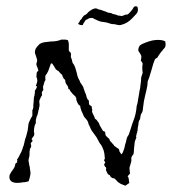

<svg xmlns="http://www.w3.org/2000/svg" viewBox="-20 -577 547 611"><path d="M379 14 364 8Q354 2 352 -1Q349 -6 346 -7Q345 -9 343.5 -9Q342 -9 340 -10Q337 -10 335 -12Q332 -13 329 -20Q327 -20 326 -21Q326 -22 324 -22Q323 -23 321 -27L318 -34Q316 -36 318 -40Q318 -45 315 -46Q310 -52 312 -54Q312 -56 313 -57L315 -60Q315 -60 314 -62Q313 -64 311 -67Q312 -68 312 -69Q312 -70 313 -71Q315 -74 313 -77V-80Q313 -86 310 -98Q308 -104 305 -110Q302 -116 297 -122Q293 -129 290 -135Q287 -141 283 -146Q279 -151 276.5 -155Q274 -159 272 -161Q268 -168 266 -173.5Q264 -179 262 -181Q262 -183 261 -186Q260 -189 259 -191Q257 -195 254 -198Q252 -200 250.5 -202Q249 -204 248 -205Q247 -206 246 -209Q245 -212 243 -216Q238 -226 238 -228Q236 -234 236 -234Q236 -237 235 -240Q232 -243 230 -244Q228 -247 226 -251Q226 -252 224 -256Q222 -260 223 -265Q220 -267 221 -268Q221 -269 219 -271Q218 -272 215 -274.5Q212 -277 209 -281Q202 -288 202 -292Q201 -292 200 -293H198Q198 -295 197 -297V-300Q196 -302 194 -305Q192 -308 190 -311Q189 -312 189 -313.5Q189 -315 188 -316Q188 -321 187 -323L185 -325Q184 -325 183 -326Q182 -330 179 -334Q179 -339 174 -342Q173 -343 171.5 -344.5Q170 -346 167 -350L158 -356L152 -366L146 -375H142L136 -358Q135 -354 132 -348Q129 -342 125 -337Q124 -335 124 -331Q124 -328 124.5 -325Q125 -322 124 -321Q121 -317 121 -315Q120 -311 119 -307.5Q118 -304 117 -302Q117 -294 118 -291L116 -288Q115 -288 115 -287Q113 -283 113 -282Q113 -279 113.5 -277Q114 -275 114 -274L110 -268Q109 -266 108 -263Q107 -260 106 -259Q105 -257 105 -253Q105 -250 105.5 -248Q106 -246 106 -244Q106 -239 105 -236Q104 -234 104 -231Q104 -228 102 -225Q102 -222 101 -219Q100 -216 100 -214Q99 -212 98.5 -210Q98 -208 97 -207L94 -195V-185Q91 -181 89.5 -173.5Q88 -166 88 -159Q88 -156 89 -153Q90 -151 88 -145L82 -137Q80 -134 81 -133Q82 -133 83 -132Q84 -128 82 -126Q82 -126 79 -123Q77 -120 78 -118Q79 -118 79 -115Q80 -111 78 -107Q75 -104 75 -101Q75 -97 74 -95V-86Q74 -83 73.5 -80Q73 -77 72 -74Q70 -66 71 -63Q73 -57 73 -51Q75 -47 75 -43Q75 -39 76 -35Q78 -26 76 -18Q75 -14 74 -9.5Q73 -5 71 0Q67 1 63 2Q59 3 54 3Q50 4 44 4.5Q38 5 34 5Q25 5 19 2Q10 -3 10 -13V-16Q10 -21 16 -30Q20 -35 22.5 -39Q25 -43 26 -45Q27 -47 27 -48Q27 -49 28 -50Q28 -54 29 -56Q31 -58 32 -58Q33 -60 33.5 -60Q34 -60 35 -61Q33 -63 35 -65Q35 -68 34 -69Q38 -74 41 -80.5Q44 -87 48 -94Q50 -99 50 -99Q50 -101 51 -102L52 -103Q52 -106 53 -109Q55 -111 56 -117Q57 -121 58 -125.5Q59 -130 60 -134Q62 -139 63 -142.5Q64 -146 65 -150L67 -158Q68 -160 68.5 -165Q69 -170 70 -177Q70 -182 72 -187Q74 -192 76 -196Q80 -204 80 -204Q82 -206 82 -207Q82 -208 83 -209V-222Q83 -222 83 -227Q85 -229 85 -231Q85 -233 86 -234Q86 -238 86 -242.5Q86 -247 87 -252Q87 -267 90 -274Q90 -279 91 -281V-288Q92 -291 95 -294Q95 -295 96 -297Q97 -299 98 -301Q95 -304 94 -304L97 -312Q98 -314 98 -316Q98 -318 99 -319Q98 -323 98 -326Q98 -329 96 -331Q96 -333 96 -337Q96 -341 97 -346Q98 -348 98.5 -348.5Q99 -349 99 -350Q101 -350 102 -351Q102 -354 100 -360L96 -370Q95 -373 97 -379Q99 -383 98 -387L95 -397Q94 -400 93 -403Q92 -406 91 -409Q91 -412 91.5 -415Q92 -418 93 -421Q96 -427 105 -436Q112 -441 121 -442.5Q130 -444 142 -445Q162 -445 175 -451H186Q192 -451 196 -449Q197 -448 197 -446.5Q197 -445 198 -443Q199 -441 199 -436V-416Q201 -414 202 -412Q202 -412 205 -409Q206 -407 206 -404Q206 -401 205.5 -399Q205 -397 206 -394Q207 -392 208.5 -387.5Q210 -383 211 -377Q216 -371 217.5 -366.5Q219 -362 220 -360L224 -346Q225 -343 225 -341.5Q225 -340 226 -338Q226 -334 228 -332Q228 -329 233 -321Q234 -319 235 -316Q236 -313 238 -311Q240 -308 242 -305Q244 -302 245 -300Q246 -295 248 -290.5Q250 -286 251 -282Q253 -279 255 -271Q257 -261 262 -258Q263 -256 263 -252Q263 -247 264 -244L272 -238Q272 -234 272.5 -231.5Q273 -229 274 -227Q274 -226 273 -224V-221Q273 -220 276 -214Q278 -211 278.5 -209Q279 -207 280 -206Q282 -203 281 -201Q281 -201 282 -200Q283 -199 284 -198Q287 -197 292 -189Q294 -188 298 -177L308 -160Q315 -159 315 -154Q315 -152 315.5 -149Q316 -146 318 -144L322 -140Q324 -138 325.5 -137Q327 -136 328 -135Q329 -128 334 -125Q334 -124 339 -119Q344 -114 343 -113Q345 -112 346.5 -111Q348 -110 350 -108L358 -103Q361 -95 360 -95Q360 -95 361.5 -93Q363 -91 366 -86Q368 -87 370 -90.5Q372 -94 373 -98Q375 -102 376 -106.5Q377 -111 378 -116Q380 -121 381 -126Q382 -131 383 -135Q384 -140 386.5 -143.5Q389 -147 390 -149Q394 -160 397.5 -172Q401 -184 405 -194Q409 -204 411.5 -215.5Q414 -227 415 -240Q417 -245 418 -251Q419 -257 420 -264Q421 -269 422 -275Q423 -281 424 -288Q426 -294 427 -306Q428 -313 428.5 -317.5Q429 -322 429 -324V-327Q429 -331 430.5 -334.5Q432 -338 433 -342Q435 -346 433 -353V-360Q432 -364 433 -365V-368Q435 -373 433 -377Q432 -379 430.5 -381Q429 -383 428 -384Q429 -386 429 -389Q429 -392 430 -394Q430 -399 428 -403Q426 -407 424 -409.5Q422 -412 421 -414Q420 -415 420 -418Q420 -424 424 -431Q428 -435 432.5 -437Q437 -439 442 -441Q447 -443 453 -445Q459 -447 464 -448Q469 -449 473.5 -449.5Q478 -450 482 -450Q499 -450 506 -445Q506 -443 506.5 -440.5Q507 -438 507 -436Q507 -430 505 -426Q503 -424 500.5 -421Q498 -418 495 -414Q492 -411 488 -405L480 -393Q475 -391 473 -388Q473 -387 468 -375L462 -354L455 -331L450 -318Q450 -313 449 -305.5Q448 -298 446 -290Q444 -282 442 -273.5Q440 -265 438 -255L435 -233Q435 -222 429 -214Q428 -213 428 -211Q428 -209 427 -206Q426 -203 426 -201Q426 -199 426 -198Q423 -195 423 -193Q421 -190 421 -186Q421 -184 420.5 -182Q420 -180 420 -178Q419 -174 418.5 -171Q418 -168 418 -166Q418 -166 418 -161Q415 -158 417 -156Q415 -154 415 -152Q415 -149 414 -148Q414 -145 413 -144Q413 -141 414 -139Q412 -135 410 -129.5Q408 -124 408 -117Q407 -110 406.5 -105Q406 -100 406 -95Q406 -87 403 -84Q401 -82 399 -78Q397 -74 398 -71V-64L392 -43Q392 -39 392.5 -35.5Q393 -32 393 -30Q393 -29 393.5 -28.5Q394 -28 394 -27Q394 -24 386 -16Q388 -15 388.5 -12.5Q389 -10 390 -6Q390 3 392 5L386 9Q384 10 382.5 11.5Q381 13 379 14ZM240 -497Q235 -497 230 -500Q229 -500 229 -502Q229 -503 231.5 -505.5Q234 -508 234 -511Q235 -513 237.5 -514.5Q240 -516 241 -520Q243 -522 245.5 -525.5Q248 -529 252 -530Q257 -533 259 -536Q261 -539 263 -540Q269 -545 272 -546Q274 -548 279.5 -549.5Q285 -551 287 -550L294 -547Q298 -546 301 -545.5Q304 -545 305 -544Q310 -542 315 -540.5Q320 -539 323 -537Q335 -536 338 -533Q341 -532 346 -531Q351 -530 352 -529Q355 -527 362 -527Q363 -527 364 -526.5Q365 -526 366 -526Q370 -526 376 -529Q379 -531 382.5 -530.5Q386 -530 390 -534Q394 -538 396.5 -541Q399 -544 402 -548Q404 -551 405.5 -554Q407 -557 412 -557Q417 -557 418 -553.5Q419 -550 419 -547Q419 -539 414 -533Q409 -527 400 -518Q384 -502 366 -498Q365 -498 364 -497.5Q363 -497 361 -497Q356 -497 351 -498.5Q346 -500 344 -500Q335 -500 330 -502Q325 -504 321 -505Q315 -506 310 -507Q305 -508 301 -508Q295 -510 291.5 -511.5Q288 -513 284 -515Q279 -517 277.5 -518.5Q276 -520 270 -520Q262 -519 260 -517Q258 -515 256 -515Q252 -513 251 -511Q250 -509 248 -506Q247 -505 245.5 -502.5Q244 -500 244 -498Q243 -497 240 -497Z"/></svg>

Font: Estonia
Style: Regular
Weight: 400
Designer: Robert E. Leuschke
Foundry: Robert E. Leuschke
Version: Version 1.014; ttfautohint (v1.8.3)